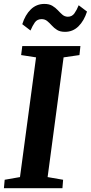

<svg xmlns="http://www.w3.org/2000/svg" viewBox="-26 -984 474 1004"><path d="M-5.5 0 -1.5 -44 78.5 -58 162.5 -684 84.5 -696 90.5 -743H394.5L389.5 -696L306.5 -684L223 -58L304 -44L300.5 0ZM314 -817.5Q288.5 -817.5 272.5 -827.5Q256.5 -837.5 244.8 -850.8Q233 -864 220.8 -874Q208.5 -884 191.5 -884Q168.5 -884 156.2 -866.8Q144 -849.5 133.5 -824.5L90.5 -857.5Q105.5 -906 135 -934.8Q164.5 -963.5 206 -963.5Q231.5 -963.5 248 -953.5Q264.5 -943.5 276.5 -930.5Q288.5 -917.5 300.2 -907.2Q312 -897 328.5 -896.5Q350.5 -896.5 363 -914Q375.5 -931.5 385.5 -956.5L429 -923.5Q413.5 -875 384.2 -846.2Q355 -817.5 314 -817.5Z"/></svg>

Font: Merriweather 28pt
Style: Bold Italic
Weight: 700
Italic angle: -7.8°
Version: Version 2.101